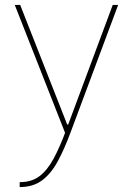

<svg xmlns="http://www.w3.org/2000/svg" viewBox="-20 -540 540 780"><path d="M60 200Q108 200 140 176Q172 152 197.5 105Q223 58 248 -10V9L40 -520H62L253 -34H257L438 -520H460L267 -3Q242 65 214.5 115.5Q187 166 150.5 193Q114 220 60 220Z"/></svg>

Font: M PLUS Code Latin Thin
Style: Regular
Weight: 250
Designer: Coji Morishita
Foundry: UNDERFOREST DESIGN
Version: Version 1.002; ttfautohint (v1.8.3)